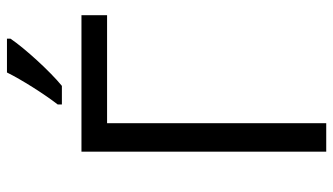

<svg xmlns="http://www.w3.org/2000/svg" viewBox="-226 -746 971 560"><g transform="rotate(-90 260.0 -465.5)"><path d="M235.8 -771V-783.2C267.1 -823.7 308.1 -888.7 329.1 -931.2H427.7V-920.9C398.9 -878.4 331.5 -804.7 290 -771ZM98.1 0V-713.9H496.1V-639.2H181.2V0Z"/></g></svg>

Font: OpenSansEmoji
Style: Regular
Weight: 400
Foundry: MorbZ
Version: Version 1.000;PS 001.000;hotconv 1.0.70;makeotf.lib2.5.58329